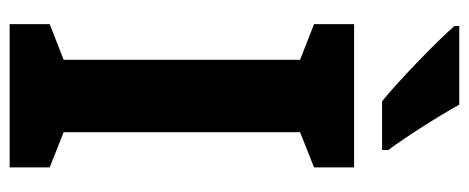

<svg xmlns="http://www.w3.org/2000/svg" viewBox="-307 -665 972 398"><g transform="rotate(90 179.0 -466.0)"><path d="M197 -932H34V-922C65 -886 150 -804 190 -772H291V-785C266 -818 220 -890 197 -932ZM327 0V-83L254 -112V-602L327 -631V-714H30V-631L104 -602V-112L30 -83V0Z"/></g></svg>

Font: Noto Sans Bengali Condensed
Style: Bold
Weight: 700
Width: 3
Designer: Joana Ranito - Universal Thirst; Jelle Bosma - Monotype Design Team
Foundry: Universal Thirst ehf.
Version: Version 3.000